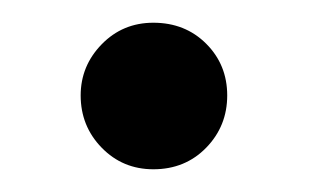

<svg xmlns="http://www.w3.org/2000/svg" viewBox="-20 -397 272 169"><path d="M115 -377Q143 -377 161.5 -358.5Q180 -340 180 -313Q180 -286 161.5 -267Q143 -248 115 -248Q88 -248 69.5 -267Q51 -286 51 -313Q51 -339 69.5 -358Q88 -377 115 -377Z"/></svg>

Font: FiraGO Book
Style: Regular
Weight: 350
Designer: bBox Type
Foundry: bBox Type GmbH
Version: Version 1.001;PS 001.001;hotconv 1.0.88;makeotf.lib2.5.64775